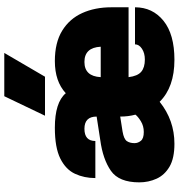

<svg xmlns="http://www.w3.org/2000/svg" viewBox="11 -831 834 896"><g transform="rotate(-90 428.0 -383.0)"><path d="M25 0ZM597 14Q469 14 401 -55Q315 14 205 14Q137 14 98 -9Q59 -32 42 -69.5Q25 -107 25 -150Q25 -245 79 -282.5Q133 -320 222 -332L332 -349Q332 -406 275 -406Q218 -406 218 -355H45Q45 -407 65 -450Q85 -493 136 -518.5Q187 -544 280 -544Q398 -544 441 -493Q496 -544 591 -544Q677 -544 732.5 -510Q788 -476 815 -416.5Q842 -357 842 -280V-200H516Q521 -158 541 -141Q561 -124 598 -124Q628 -124 648.5 -137.5Q669 -151 669 -170H842Q842 -88 779 -37Q716 14 597 14ZM260 -129Q288 -129 310 -142.5Q332 -156 341 -168Q332 -201 332 -239Q297 -234 262 -228Q227 -222 217.5 -208Q208 -194 208 -172Q208 -156 219 -142.5Q230 -129 260 -129ZM658 -330Q654 -406 587 -406Q520 -406 516 -330ZM629 -590ZM518 -590H336L427 -780H629Z"/></g></svg>

Font: Tanohe Sans Black
Style: Regular
Weight: 900
Designer: Village Type and Design LLC & Cristiano Sobral
Foundry: Cooper Hewitt Smithsonian Design Museum
Version: Version 1.00;March 11, 2020;FontCreator 12.0.0.2522 64-bit; 